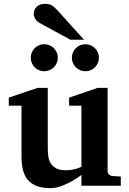

<svg xmlns="http://www.w3.org/2000/svg" viewBox="-20 -949 660 981"><path d="M396 0V-55.2Q371.1 -36.1 344.2 -21.5Q321.3 -8.8 293.5 1.7Q265.6 12.2 237.8 12.2Q195.3 12.2 166.7 1Q138.2 -10.3 121.1 -31.2Q104 -52.2 96.9 -82.5Q89.8 -112.8 89.8 -150.9V-409.2H24.9V-450.2L171.9 -500H224.1V-189.9Q224.1 -171.4 226.6 -151.9Q229 -132.3 238.3 -116.2Q247.6 -100.1 265.9 -89.6Q284.2 -79.1 315.9 -79.1Q331.5 -79.1 345.9 -81.5Q360.4 -84 371.6 -87.4Q384.3 -91.3 396 -96.2V-409.2H333V-450.2L479 -500H529.8V-73.2Q529.8 -64 536.9 -57.4Q543.9 -50.8 553.2 -49.8L597.2 -46.9V0ZM275.4 -653.8Q275.4 -639.6 270 -627.2Q264.6 -614.7 255.1 -605.2Q245.6 -595.7 232.9 -590.3Q220.2 -585 206.1 -585Q191.9 -585 179.2 -590.3Q166.5 -595.7 157.2 -605.2Q147.9 -614.7 142.6 -627.2Q137.2 -639.6 137.2 -653.8Q137.2 -668 142.6 -680.7Q147.9 -693.4 157.2 -702.9Q166.5 -712.4 179.2 -717.8Q191.9 -723.1 206.1 -723.1Q220.2 -723.1 232.9 -717.8Q245.6 -712.4 255.1 -702.9Q264.6 -693.4 270 -680.7Q275.4 -668 275.4 -653.8ZM485.4 -653.8Q485.4 -639.6 480 -627.2Q474.6 -614.7 465.1 -605.2Q455.6 -595.7 442.9 -590.3Q430.2 -585 416 -585Q401.9 -585 389.4 -590.3Q377 -595.7 367.4 -605.2Q357.9 -614.7 352.5 -627.2Q347.2 -639.6 347.2 -653.8Q347.2 -668 352.5 -680.7Q357.9 -693.4 367.4 -702.9Q377 -712.4 389.4 -717.8Q401.9 -723.1 416 -723.1Q430.2 -723.1 442.9 -717.8Q455.6 -712.4 465.1 -702.9Q474.6 -693.4 480 -680.7Q485.4 -668 485.4 -653.8ZM339.4 -746.1 177.2 -834.5Q171.9 -837.4 167.5 -842.5Q163.1 -847.7 159.7 -853.5Q156.2 -859.4 154.3 -865.5Q152.3 -871.6 152.3 -876.5Q152.3 -885.3 155.3 -894.8Q158.2 -904.3 164.8 -911.9Q171.4 -919.4 182.4 -924.3Q193.4 -929.2 209.5 -929.2Q219.7 -929.2 227.5 -927.7Q235.4 -926.3 242.4 -922.6Q249.5 -918.9 256.6 -912.8Q263.7 -906.7 272.5 -897.5L409.2 -746.1Z"/></svg>

Font: Charis SIL
Style: Bold
Weight: 700
Foundry: SIL International
Version: Version 4.112